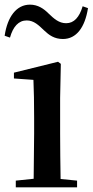

<svg xmlns="http://www.w3.org/2000/svg" viewBox="-27 -807 399 827"><path d="M-7 -653 16 -645C29 -692 53 -719 88 -719C119 -719 140 -698 163 -676C184 -656 207 -639 244 -639C302 -639 339 -689 352 -772L329 -780C315 -733 292 -707 258 -707C227 -707 206 -726 182 -749C162 -769 137 -787 102 -787C44 -787 5 -735 -7 -653ZM117 0H305V-29L234 -36C233 -93 232 -177 232 -232V-385L235 -532L223 -541L33 -494V-469L117 -463C119 -414 120 -367 120 -300V-232L118 -37L41 -29V0Z"/></svg>

Font: Noto Serif CJK JP SemiBold
Style: Regular
Weight: 600
Designer: Ryoko NISHIZUKA 西塚涼子 (kana & ideographs); Frank Grießhammer (Latin, Greek & Cyrillic); Wenlong ZHANG 张文龙 (bopomofo); San
Foundry: Adobe
Version: Version 2.001;hotconv 1.1.0;makeotfexe 2.6.0